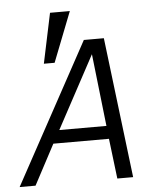

<svg xmlns="http://www.w3.org/2000/svg" viewBox="-131 -820 731 868"><g transform="rotate(-5 234.5 -386.5)"><path d="M438 0H366.2L344.2 -182.1H91.8L-4.9 0H-77.1L270 -637.2H360.8ZM337.9 -241.2 300.8 -569.8 124 -241.2ZM218.3 -772.9 129.4 -545.9H80.6L128.4 -772.9Z"/></g></svg>

Font: Anonymous Pro
Style: Italic
Weight: 400
Italic angle: -12°
Monospace: yes
Designer: Mark Simonson
Version: Version 1.003